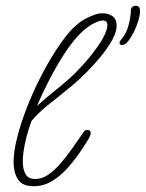

<svg xmlns="http://www.w3.org/2000/svg" viewBox="-20 -644 505 665"><path d="M97 1Q57 1 42 -23Q27 -47 27 -81Q27 -119 39.5 -168Q52 -217 72.5 -270Q93 -323 119 -374Q145 -425 172 -467Q199 -509 223 -536Q244 -559 263.5 -571.5Q283 -584 305 -592Q320 -598 335 -598Q355 -598 369.5 -588Q384 -578 384 -555Q384 -533 368 -504.5Q352 -476 328 -447Q304 -418 279 -393Q254 -368 235 -352Q193 -317 154 -286.5Q115 -256 89 -225Q75 -186 67 -149.5Q59 -113 59 -84Q59 -58 68.5 -41Q78 -24 102 -24Q126 -24 148 -39.5Q170 -55 190.5 -79Q211 -103 228 -127Q240 -144 251.5 -160.5Q263 -177 270 -187Q274 -194 283 -194Q294 -194 294 -183Q294 -176 288 -165Q276 -145 257 -117Q238 -89 214 -62Q190 -35 160.5 -17Q131 1 97 1ZM247 -516Q225 -492 200.5 -454Q176 -416 152 -370Q128 -324 108 -277Q140 -306 166 -326.5Q192 -347 218 -370Q241 -390 267.5 -419.5Q294 -449 317 -481Q340 -513 349 -540Q352 -551 352 -557Q352 -573 336 -573Q332 -573 327.5 -572Q323 -571 318 -569Q300 -562 282.5 -549Q265 -536 247 -516ZM465 -606Q465 -592 459 -572Q453 -552 443.5 -533Q434 -514 423.5 -501Q413 -488 403 -488Q394 -488 394 -496Q394 -501 398 -505Q418 -527 425.5 -557.5Q433 -588 433 -604Q433 -615 438 -619.5Q443 -624 450 -624Q465 -624 465 -606Z"/></svg>

Font: Ms Madi
Style: Regular
Weight: 400
Designer: Robert E. Leuschke
Foundry: Robert E. Leuschke
Version: Version 1.010; ttfautohint (v1.8.3)